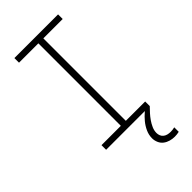

<svg xmlns="http://www.w3.org/2000/svg" viewBox="-294 -800 1088 1088"><g transform="rotate(-45 250.0 -256.0)"><path d="M425 0H75V-37H230V-698H75V-735H425V-698H270V-37H425ZM403 223Q385 223 367 218Q349 213 334.5 202Q320 191 312.5 173.5Q305 156 305 138Q305 111 316.5 86Q328 61 345 40.5Q362 20 382.5 2.5Q403 -15 425 -30V0Q411 14 397.5 29Q384 44 372.5 60.5Q361 77 352.5 96Q344 115 344 135Q344 146 348.5 157Q353 168 362.5 175Q372 182 383.5 184.5Q395 187 406 187Q414 187 422 186Q430 185 438 183V219Q429 221 420.5 222Q412 223 403 223Z"/></g></svg>

Font: Iosevka Term Curly Extralight
Style: Regular
Weight: 200
Designer: Belleve Invis
Foundry: Belleve Invis
Version: Version 32.3.0